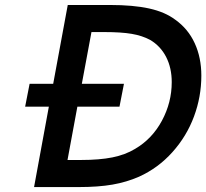

<svg xmlns="http://www.w3.org/2000/svg" viewBox="-20 -759 837 779"><path d="M118.2 0 178.2 -326.2H82L100.1 -418.9H195.8L254.9 -738.8H425.8Q521 -738.8 585.2 -724.6Q649.4 -710.4 690.9 -679.2Q743.2 -642.1 770 -583.7Q796.9 -525.4 796.9 -452.1Q796.9 -366.7 767.1 -286.4Q737.3 -206.1 679.4 -141.6Q621.6 -77.1 543.9 -42Q493.7 -20 436.3 -10Q378.9 0 298.8 0ZM253.9 -109.9H308.1Q383.8 -109.9 436 -120.4Q488.3 -130.9 527.8 -154.8Q597.2 -195.3 637 -269.3Q676.8 -343.3 676.8 -425.8Q676.8 -483.4 654.1 -527.8Q631.3 -572.3 588.9 -597.2Q557.1 -614.3 514.6 -621.6Q472.2 -628.9 402.8 -628.9H351.1L312 -418.9H482.9L464.8 -326.2H293.9Z"/></svg>

Font: Involve SemiBold Oblique
Style: Italic
Weight: 600
Italic angle: -10.5°
Designer: Stefan Peev
Foundry: Context Ltd.
Version: Version 1.001